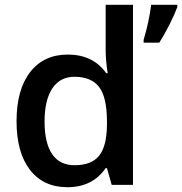

<svg xmlns="http://www.w3.org/2000/svg" viewBox="-20 -780 768 810"><path d="M264.2 9.8Q163.1 9.8 106.4 -63.5Q49.8 -136.7 49.8 -269Q49.8 -401.9 107.2 -475.8Q164.6 -549.8 266.1 -549.8Q372.6 -549.8 428.2 -471.2H434.1Q425.8 -529.3 425.8 -563V-759.8H541V0H451.2L431.2 -70.8H425.8Q370.6 9.8 264.2 9.8ZM294.9 -83Q365.7 -83 397.9 -122.8Q430.2 -162.6 431.2 -252V-268.1Q431.2 -370.1 397.9 -413.1Q364.7 -456.1 293.9 -456.1Q233.4 -456.1 200.7 -407Q168 -357.9 168 -267.1Q168 -177.2 199.7 -130.1Q231.4 -83 294.9 -83ZM585.9 -611.8Q608.9 -689 617.7 -759.8H728V-750Q716.8 -719.7 694.8 -676Q672.9 -632.3 651.9 -600.1H585.9Z"/></svg>

Font: f0_41667          
Style: Regular
Weight: 600
Foundry: Ascender Corporation
Version: Version 1.10